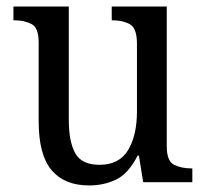

<svg xmlns="http://www.w3.org/2000/svg" viewBox="-20 -556 629 586"><path d="M252 10Q177 10 137.5 -36.5Q98 -83 98 -186V-427Q98 -471 76.5 -482.5Q55 -494 24 -494H21V-536H190V-190Q190 -124 209.5 -88.5Q229 -53 284 -53Q344 -53 371 -98Q398 -143 398 -216V-422Q398 -470 376.5 -482Q355 -494 324 -494H321V-536H489V-109Q489 -64 511.5 -53Q534 -42 564 -42H567V0H417L404 -81H400Q372 -26 334.5 -8Q297 10 252 10Z"/></svg>

Font: Noto Serif Hebrew SemiCondensed
Style: Regular
Weight: 400
Width: 4
Designer: Monotype Design Team
Foundry: Monotype Imaging Inc.
Version: Version 2.004; ttfautohint (v1.8.4.7-5d5b)